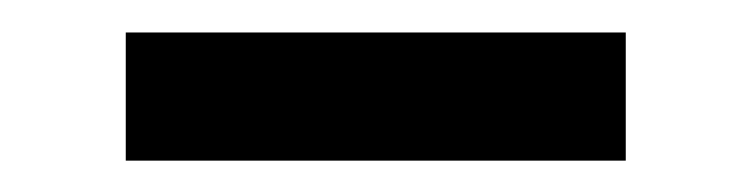

<svg xmlns="http://www.w3.org/2000/svg" viewBox="-20 -324 470 120"><path d="M371.1 -303.7H58.6V-223.6H371.1Z"/></svg>

Font: Wanted Sans
Style: Regular
Weight: 400
Designer: Original Design by Kil Hyung-jin and Kang Hanbin, Wanted Lab, Inc; Hangeul from Source Han Sans by Jang Soo-young and Ka
Foundry: Wanted Lab, Inc.
Version: Version 1.001;Glyphs 3.2 (3227)